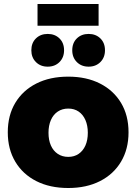

<svg xmlns="http://www.w3.org/2000/svg" viewBox="-20 -935 683 962"><path d="M322 -551Q413 -551 481 -516.5Q549 -482 586.5 -419.5Q624 -357 624 -272Q624 -188 586.5 -125Q549 -62 481 -27.5Q413 7 322 7Q230 7 162 -27.5Q94 -62 56.5 -125Q19 -188 19 -272Q19 -357 56.5 -419.5Q94 -482 162 -516.5Q230 -551 322 -551ZM322 -391Q292 -391 269.5 -376Q247 -361 235 -333.5Q223 -306 223 -270Q223 -233 235 -206Q247 -179 269.5 -164Q292 -149 322 -149Q352 -149 374 -164Q396 -179 408 -206Q420 -233 420 -270Q420 -306 408 -333.5Q396 -361 374 -376Q352 -391 322 -391ZM219 -765Q255 -765 278 -742.5Q301 -720 301 -683Q301 -647 278 -624Q255 -601 219 -601Q183 -601 160 -624Q137 -647 137 -683Q137 -720 160 -742.5Q183 -765 219 -765ZM424 -765Q460 -765 483 -742.5Q506 -720 506 -683Q506 -647 483 -624Q460 -601 424 -601Q388 -601 365 -624Q342 -647 342 -683Q342 -720 365 -742.5Q388 -765 424 -765ZM168 -915H474V-806H168Z"/></svg>

Font: Alexandria ExtraBold
Style: Regular
Weight: 800
Designer: Mohamed Gaber
Foundry: Kief Type Foundry
Version: Version 5.100